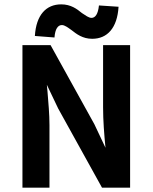

<svg xmlns="http://www.w3.org/2000/svg" viewBox="-20 -861 700 881"><path d="M83 -654V0H207V-287C207 -337 202 -390 198 -440C197 -451 196 -461 195 -472L247 -363L448 0H577V-654H453V-369C453 -308 458 -245 464 -183L413 -291L212 -654ZM140 -696 230 -689C233 -729 246 -746 264 -746C277 -746 291 -735 308 -723C331 -705 359 -683 403 -683C472 -683 518 -732 524 -830L434 -836C430 -796 417 -779 400 -779C387 -779 373 -790 356 -801C333 -820 305 -841 261 -841C192 -841 146 -793 140 -696Z"/></svg>

Font: Source Sans Pro SemBd
Style: Regular
Weight: 700
Designer: Paul D. Hunt
Foundry: Adobe Systems Incorporated
Version: Version 2.020;PS 2.0;hotconv 1.0.86;makeotf.lib2.5.63406